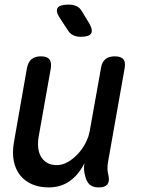

<svg xmlns="http://www.w3.org/2000/svg" viewBox="-20 -805 640 835"><path d="M410 10Q383 10 369.5 -2.5Q356 -15 350 -41Q346 -54 345.5 -68Q345 -82 347 -95Q323 -46 284 -18Q245 10 192 10Q150 10 118.5 -4Q87 -18 67 -43.5Q47 -69 40 -104.5Q33 -140 40 -183L97 -508Q102 -535 117 -547.5Q132 -560 158 -560Q184 -560 194.5 -547.5Q205 -535 201 -508L148 -210Q144 -186 146 -164Q148 -142 157.5 -125Q167 -108 184 -97.5Q201 -87 227 -87Q253 -87 277 -101.5Q301 -116 320.5 -137.5Q340 -159 353 -185Q366 -211 370 -234L419 -508Q423 -535 438 -547.5Q453 -560 479 -560Q506 -560 516.5 -547.5Q527 -535 522 -508L449 -96Q447 -82 447.5 -68.5Q448 -55 452 -41Q457 -15 446.5 -2.5Q436 10 410 10ZM276 -672 240 -727Q221 -756 230.5 -770.5Q240 -785 278 -785Q298 -785 312.5 -778.5Q327 -772 336 -756L369 -702Q385 -673 376 -659Q367 -645 331 -645Q313 -645 299 -651.5Q285 -658 276 -672Z"/></svg>

Font: Maple Mono Medium
Style: Italic
Weight: 500
Italic angle: -10°
Monospace: yes
Designer: subframe7536
Version: Version 7.000